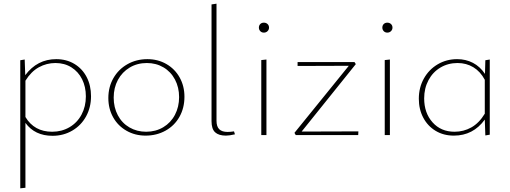

<svg xmlns="http://www.w3.org/2000/svg" viewBox="-20 -733 2768 1042"><path d="M474 -211Q474 -150 447 -101Q420 -52 372 -24Q324 4 265 4Q169 4 118 -66V286L90 289V-406L114 -410L117 -325Q182 -412 285 -412Q341 -412 384 -386Q427 -360 450.5 -314.5Q474 -269 474 -211ZM446 -210Q446 -262 425.5 -303Q405 -344 367.5 -367.5Q330 -391 281 -391Q233 -391 191 -368Q149 -345 118 -295V-98Q166 -18 263 -18Q315 -18 357 -42.5Q399 -67 422.5 -111Q446 -155 446 -210Z M568 -201Q568 -261 595.5 -309Q623 -357 671.5 -384.5Q720 -412 780 -412Q837 -412 883 -385.5Q929 -359 955 -312.5Q981 -266 981 -208Q981 -147 954 -99Q927 -51 878.5 -24Q830 3 770 3Q713 3 666.5 -23.5Q620 -50 594 -96.5Q568 -143 568 -201ZM952 -206Q952 -259 929.5 -301.5Q907 -344 867 -367.5Q827 -391 777 -391Q725 -391 684 -366.5Q643 -342 620 -299.5Q597 -257 597 -203Q597 -150 619.5 -107.5Q642 -65 682.5 -41.5Q723 -18 773 -18Q825 -18 866 -42.5Q907 -67 929.5 -110Q952 -153 952 -206Z M1128 -75V-709L1155 -713V-78Q1155 -46 1170 -31.5Q1185 -17 1215 -17Q1230 -17 1250 -20L1255 -4Q1225 3 1206 3Q1167 3 1147.5 -15Q1128 -33 1128 -75Z M1385 -583Q1385 -595 1392.5 -602.5Q1400 -610 1412 -610Q1424 -610 1432 -602.5Q1440 -595 1440 -583Q1440 -572 1432 -564Q1424 -556 1412 -556Q1400 -556 1392.5 -564Q1385 -572 1385 -583ZM1398 -407 1426 -410V0H1398Z M1925 -20 1924 0H1585L1578 -12L1873 -376L1595 -375V-396H1904L1911 -385L1617 -19Z M2055 -583Q2055 -595 2062.5 -602.5Q2070 -610 2082 -610Q2094 -610 2102 -602.5Q2110 -595 2110 -583Q2110 -572 2102 -564Q2094 -556 2082 -556Q2070 -556 2062.5 -564Q2055 -572 2055 -583ZM2068 -407 2096 -410V0H2068Z M2638 -410V-2L2614 2L2611 -84Q2548 3 2443 3Q2387 3 2344 -23Q2301 -49 2277 -94.5Q2253 -140 2253 -197Q2253 -258 2280.5 -307Q2308 -356 2355.5 -384Q2403 -412 2461 -412Q2508 -412 2546.5 -392Q2585 -372 2612 -332L2614 -406ZM2611 -116V-300Q2587 -345 2549 -368Q2511 -391 2463 -391Q2412 -391 2370.5 -366.5Q2329 -342 2305.5 -298Q2282 -254 2282 -199Q2282 -120 2327.5 -69Q2373 -18 2447 -18Q2496 -18 2538 -41.5Q2580 -65 2611 -116Z"/></svg>

Font: Ysabeau Infant Extralight
Style: Regular
Weight: 200
Designer: Christian Thalmann (Catharsis Fonts)
Version: Version 0.003